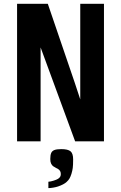

<svg xmlns="http://www.w3.org/2000/svg" viewBox="-20 -745 640 1012"><path d="M70 -725H232L374 -309L403 -221V-725H528V0H376L194 -495V0H70ZM286 197.5Q293 193 296.8 187.2Q300.5 181.5 300.5 172.5Q300.5 163 296.8 156.5Q293 150 285 145L276 140.5Q266 135.5 260 131Q254 126.5 249.5 117.5Q245 108.5 245 93.5Q245 72.5 249.8 61.5Q254.5 50.5 266.8 45.8Q279 41 303 41Q338 41 351.8 52.5Q365.5 64 365.5 95Q365.5 125.5 363.5 140.2Q361.5 155 356.5 171.5Q351.5 187 346.2 196Q341 205 331 214Q316.5 227.5 285.5 238Q275 241.5 260.2 244Q245.5 246.5 235 246.5V213Q247.5 212 263.2 207Q279 202 286 197.5Z"/></svg>

Font: JuliaMono
Style: Bold
Weight: 700
Monospace: yes
Designer: cormullion
Foundry: corm
Version: Version 0.055; ttfautohint (v1.8.4)